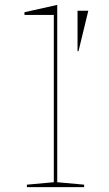

<svg xmlns="http://www.w3.org/2000/svg" viewBox="-20 -765 446 785"><path d="M214 -20 324 -10V0H90V-10L200 -20V-704H80V-715L214 -745ZM297 -556V-721H341L301 -556Z"/></svg>

Font: Kalnia Expanded Thin
Style: Regular
Weight: 250
Width: 7
Designer: Frida Medrano
Foundry: Frida Medrano
Version: Version 1.105